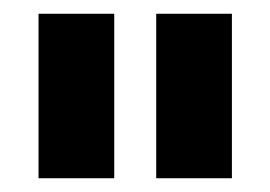

<svg xmlns="http://www.w3.org/2000/svg" viewBox="-20 -720 393 279"><path d="M36 -461H146V-700H36ZM207 -461H317V-700H207Z"/></svg>

Font: MCL Standard Bold
Style: Regular
Weight: 700
Designer: Květoslav Bartoš
Foundry: Florian Karsten
Version: Version 1.001;Glyphs 3.2.3 (3260)